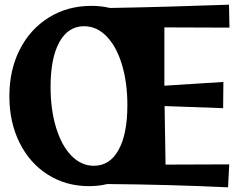

<svg xmlns="http://www.w3.org/2000/svg" viewBox="-20 -790 1030 820"><path d="M687 -87 959 -88 954 10Q696 -2 438 -4Q402 5 360 5Q262 5 184.5 -44Q107 -93 63.5 -180.5Q20 -268 20 -379Q20 -491 64.5 -578.5Q109 -666 189 -715.5Q269 -765 370 -765Q413 -765 449 -756Q571 -758 709.5 -762Q848 -766 958 -770L960 -672L682 -673V-424L934 -440L933 -328L683 -337Q685 -179 687 -87ZM381 -82Q449 -82 486.5 -150Q524 -218 524 -341Q524 -438 500.5 -515Q477 -592 435 -635Q393 -678 339 -678Q271 -678 233.5 -610Q196 -542 196 -419Q196 -322 219.5 -245Q243 -168 285 -125Q327 -82 381 -82Z"/></svg>

Font: Otomanopee
Style: Regular
Weight: 400
Designer: Das Ende der Wildnis
Foundry: Gutenberg Labo
Version: Version 3.000